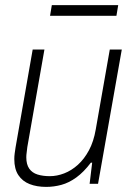

<svg xmlns="http://www.w3.org/2000/svg" viewBox="-20 -720 518 752"><path d="M161 12Q124 12 96 1Q68 -10 52 -34Q36 -58 36 -97Q36 -108 37.5 -119Q39 -130 41 -143L108 -526H154L87 -144Q86 -133 84.5 -123Q83 -113 83 -104Q83 -76 94.5 -59.5Q106 -43 127 -36.5Q148 -30 175 -30Q203 -30 231.5 -41Q260 -52 285 -74.5Q310 -97 328.5 -131.5Q347 -166 355 -213L410 -526H457L364 0H331L341 -83H336Q308 -46 279 -25Q250 -4 220.5 4Q191 12 161 12ZM176 -658 183 -700H443L436 -658Z"/></svg>

Font: Archivo SemiCondensed Thin
Style: Italic
Weight: 250
Width: 4
Italic angle: -10°
Designer: Hector Gatti
Foundry: Omnibus-Type
Version: Version 2.001